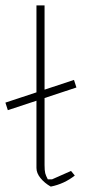

<svg xmlns="http://www.w3.org/2000/svg" viewBox="-30 -685 333 711"><path d="M105 -63V-312L-1 -277L-10 -305L105 -343V-665H135V-353L244 -389L253 -361L135 -322V-74Q135 -53 137.5 -43.5Q140 -34 147 -21H163L233 -52L247 -35Q208 -4 158 6Q135 -7 120 -25.5Q105 -44 105 -63Z"/></svg>

Font: Athiti ExtraLight
Style: Regular
Weight: 250
Version: Version 1.032